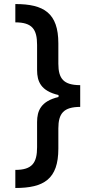

<svg xmlns="http://www.w3.org/2000/svg" viewBox="-20 -792 485 948"><path d="M376 -264.2V-371.6H373C294.9 -372.6 268.1 -402.8 268.1 -477.5V-577.6C268.1 -728 196.3 -772 55.7 -772V-681.6C139.2 -681.6 163.1 -647 163.1 -570.3V-445.8C163.1 -390.1 181.6 -342.8 269 -322.8V-313C181.6 -292.5 163.1 -244.6 163.1 -189.5V-65.4C163.1 11.7 139.2 46.9 55.7 46.9V136.2C196.3 136.2 268.1 92.8 268.1 -58.1V-157.7C268.1 -232.9 294.9 -263.7 376 -264.2Z"/></svg>

Font: Raveo Medium
Style: Regular
Weight: 500
Designer: Jakub Foglar, Rasmus Andersson (Inter)
Foundry: Jakubfoglar.com
Version: Version 1.100;Glyphs 3.2.3 (3260)